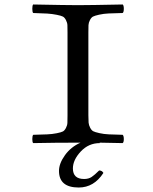

<svg xmlns="http://www.w3.org/2000/svg" viewBox="-20 -636 680 856"><path d="M441 135Q399 200 331 200Q243 200 243 126Q243 93 269.5 56Q296 19 339 0H328Q226 0 128 2Q124 -2 124 -16Q124 -30 128 -35Q169 -36 191 -37Q213 -38 233 -42Q253 -46 260.5 -50Q268 -54 274 -65.5Q280 -77 280.5 -88Q281 -99 281 -122V-491Q281 -513 280.5 -524Q280 -535 274 -546.5Q268 -558 260.5 -562Q253 -566 233 -570Q213 -574 191 -575.5Q169 -577 128 -578Q124 -582 124 -597Q124 -612 128 -616Q278 -613 327 -613Q380 -613 527 -616Q532 -612 532 -597Q532 -582 527 -578Q486 -577 464 -576Q442 -575 422 -570.5Q402 -566 394.5 -562Q387 -558 381 -546.5Q375 -535 374.5 -524Q374 -513 374 -491V-122Q374 -100 375 -89Q376 -78 382 -66.5Q388 -55 395.5 -51Q403 -47 423 -42.5Q443 -38 465 -37Q487 -36 527 -35Q532 -30 532 -16Q532 -2 527 2Q486 1 424 0L425 2Q375 2 340 39.5Q305 77 305 115Q305 162 355 162Q375 162 388.5 153Q402 144 422 124Q435 124 441 135Z"/></svg>

Font: Libertinus Mono
Style: Regular
Weight: 400
Designer: Philipp H. Poll
Foundry: Khaled Hosny
Version: Version 6.7